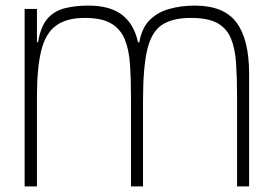

<svg xmlns="http://www.w3.org/2000/svg" viewBox="-20 -666 969 686"><path d="M68 0V-634H112V-515H116Q125 -570 148.5 -598Q172 -626 209.5 -636Q247 -646 296 -646Q373 -646 416 -613Q459 -580 473 -515H478Q486 -565 514 -593.5Q542 -622 584.5 -634Q627 -646 676 -646Q780 -646 825 -585.5Q870 -525 870 -403V0H827V-320Q827 -388 823.5 -440.5Q820 -493 805 -529Q790 -565 756.5 -583.5Q723 -602 662 -602Q596 -602 558.5 -577Q521 -552 506 -488Q491 -424 491 -308V0H448V-320Q448 -384 444.5 -436Q441 -488 426 -525Q411 -562 377.5 -582Q344 -602 283 -602Q217 -602 179.5 -574Q142 -546 127 -484Q112 -422 112 -320V0Z"/></svg>

Font: Matangi Light
Style: Regular
Weight: 300
Designer: Prashant Pant
Foundry: The Graphic Ant
Version: Version 3.002